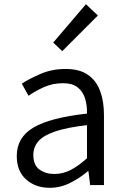

<svg xmlns="http://www.w3.org/2000/svg" viewBox="-20 -883 598 916"><path d="M217 13Q150 13 105 -26.5Q60 -66 60 -139Q60 -228 140.5 -275Q221 -322 395 -341Q396 -378 386.5 -411Q377 -444 352 -465Q327 -486 280 -486Q231 -486 189 -467Q147 -448 116 -426L84 -484Q119 -507 173.5 -530.5Q228 -554 293 -554Q359 -554 399 -526.5Q439 -499 457.5 -449.5Q476 -400 476 -335V0H410L402 -66H399Q360 -33 314 -10Q268 13 217 13ZM239 -53Q280 -53 317 -72Q354 -91 395 -128V-286Q300 -275 243.5 -256Q187 -237 163 -209Q139 -181 139 -144Q139 -95 168.5 -74Q198 -53 239 -53ZM277 -639 234 -680 390 -863 447 -809Z"/></svg>

Font: Source Han Sans SC Normal
Style: Regular
Weight: 350
Designer: Ryoko NISHIZUKA 西塚涼子 (kana, bopomofo & ideographs); Paul D. Hunt (Latin, Greek & Cyrillic); Sandoll Communications 산돌커뮤니
Foundry: Adobe
Version: Version 2.004;hotconv 1.0.118;makeotfexe 2.5.65603